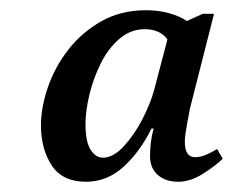

<svg xmlns="http://www.w3.org/2000/svg" viewBox="-20 -736 455 375"><path d="M148 -381Q102 -381 81 -413Q60 -445 60 -491Q60 -526 73.5 -565.5Q87 -605 113.5 -639Q140 -673 178 -694.5Q216 -716 265 -716Q290 -716 311 -710Q332 -704 345 -695L376 -709H398L351 -524Q349 -514 345 -492Q341 -470 341 -459Q341 -444 346 -436.5Q351 -429 361 -429Q371 -429 382 -433.5Q393 -438 404 -445L415 -426Q402 -413 377 -397Q352 -381 328 -381Q303 -381 288 -394.5Q273 -408 273 -431Q273 -443 274.5 -456.5Q276 -470 280 -485H276Q253 -439 221 -410Q189 -381 148 -381ZM181 -428Q201 -428 221.5 -450Q242 -472 258 -503Q274 -534 281 -560L307 -659Q300 -669 288.5 -674Q277 -679 263 -679Q235 -679 213 -660Q191 -641 176.5 -611.5Q162 -582 154.5 -550.5Q147 -519 147 -494Q147 -459 157 -443.5Q167 -428 181 -428Z"/></svg>

Font: Noto Serif
Style: Italic
Weight: 400
Italic angle: -12°
Designer: Monotype Design Team
Foundry: Monotype Imaging Inc.
Version: Version 2.013